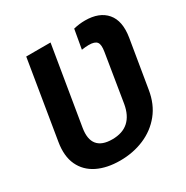

<svg xmlns="http://www.w3.org/2000/svg" viewBox="-170 -880 1001 1032"><g transform="rotate(-30 330.5 -363.5)"><path d="M284.2 9.8Q202.6 9.8 144 -19Q85.4 -47.9 58.8 -104.5Q32.2 -161.1 45.9 -243.7L125.5 -727.5H276.4L196.3 -243.7Q185.5 -177.2 212.9 -143.8Q240.2 -110.4 304.2 -110.4Q368.2 -110.4 405.5 -144Q442.9 -177.7 454.1 -243.7L502 -538.6Q509.3 -581.5 496.8 -597.4Q484.4 -613.3 447.3 -613.3Q438 -613.3 426.8 -612.3Q415.5 -611.3 402.8 -609.4L423.8 -728.5Q441.9 -732.9 459.7 -735.1Q477.5 -737.3 495.1 -737.3Q584 -737.3 627.4 -686.3Q670.9 -635.3 655.3 -538.6L606.4 -243.7Q593.3 -161.1 547.6 -104.7Q502 -48.3 433.6 -19.3Q365.2 9.8 284.2 9.8Z"/></g></svg>

Font: Inter 18pt
Style: Bold Italic
Weight: 700
Italic angle: -9.3988°
Designer: Rasmus Andersson
Foundry: rsms
Version: Version 4.001;git-66647c0bb